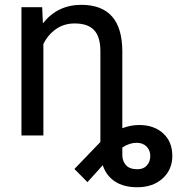

<svg xmlns="http://www.w3.org/2000/svg" viewBox="-20 -558 745 791"><path d="M393.6 -347.2Q393.6 -405.8 367.9 -433.6Q342.3 -461.4 287.6 -461.4Q243.7 -461.4 210.4 -438Q177.2 -414.6 158.7 -376.5V0H68.4V-528.3H153.8L156.7 -461.9Q217.3 -538.1 314.9 -538.1Q482.4 -538.1 483.9 -349.1V-29.8Q518.6 -43 553.2 -43Q614.7 -43 652.3 -8.5Q689.9 25.9 689.9 84.5Q689.9 141.1 649.9 177.2Q609.9 213.4 545.4 213.4Q489.7 213.4 453.6 189.7Q417.5 166 403.3 122.6L340.3 192.4L286.6 138.2L393.6 26.9ZM542.5 30.3Q513.2 30.3 483.9 49.8V80.1Q483.9 105.5 498.8 122.3Q513.7 139.2 546.4 139.2Q571.3 139.2 585.2 123.5Q599.1 107.9 599.1 84.5Q599.1 61.5 584 45.9Q568.8 30.3 542.5 30.3Z"/></svg>

Font: Roboto
Style: Regular
Weight: 400
Designer: Google
Version: Version 2.001047; 2015